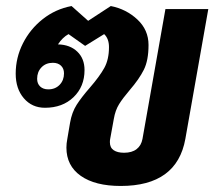

<svg xmlns="http://www.w3.org/2000/svg" viewBox="-20 -606 712 636"><path d="M670 -576 594 -146Q566 10 380 10Q295 10 247.5 -23.5Q200 -57 200 -117Q200 -131 203 -146L212 -199Q218 -234 234 -259Q250 -284 278 -316Q310 -353 325.5 -381Q341 -409 341 -450Q341 -478 325 -493L262 -454L207 -493Q187 -482 172 -459Q212 -458 236 -435Q260 -412 260 -374Q260 -319 223.5 -284Q187 -249 129 -249Q86 -249 59 -280.5Q32 -312 32 -362Q32 -415 56 -462.5Q80 -510 122 -543Q164 -576 217 -586L272 -537L347 -586Q398 -576 435 -541.5Q472 -507 472 -457Q472 -406 456.5 -375Q441 -344 410 -308Q387 -281 374.5 -261Q362 -241 357 -212L345 -146Q344 -142 344 -135Q344 -117 356.5 -108.5Q369 -100 391 -100Q417 -100 432.5 -112Q448 -124 452 -146L528 -576ZM155 -398Q132 -398 117.5 -383Q103 -368 103 -345Q103 -329 113 -319.5Q123 -310 140 -310Q163 -310 177.5 -325Q192 -340 192 -363Q192 -379 182 -388.5Q172 -398 155 -398Z"/></svg>

Font: Sarabun ExtraBold
Style: Italic
Weight: 800
Italic angle: -10°
Designer: Suppakit Chalermlarp | Katatrad Co.,Ltd.
Foundry: Cadson Demak Co.,Ltd.
Version: Version 1.000; ttfautohint (v1.6)